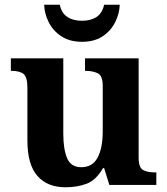

<svg xmlns="http://www.w3.org/2000/svg" viewBox="-20 -783 707 813"><path d="M258 10Q180 10 138 -38.5Q96 -87 96 -188V-412Q96 -456 80 -469.5Q64 -483 28 -483H26V-536H248V-216Q248 -152 264 -113.5Q280 -75 324 -75Q372 -75 393.5 -116Q415 -157 415 -227V-419Q415 -463 393.5 -473Q372 -483 343 -483H340V-536H567V-116Q567 -73 586 -63Q605 -53 634 -53H642V0H443L421 -71H416Q386 -19 345.5 -4.5Q305 10 258 10ZM327 -606Q275 -606 239.5 -629.5Q204 -653 186 -689.5Q168 -726 167 -763H233Q241 -727 265.5 -711Q290 -695 327 -695Q364 -695 388.5 -711Q413 -727 421 -763H487Q486 -726 468 -689.5Q450 -653 415 -629.5Q380 -606 327 -606Z"/></svg>

Font: Noto Naskh Arabic
Style: Bold
Weight: 700
Designer: Monotype Design Team, David Williams, Mohamad Dakak and Nizar Qandah
Foundry: Monotype Imaging Inc.
Version: Version 2.016